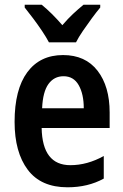

<svg xmlns="http://www.w3.org/2000/svg" viewBox="-20 -786 524 816"><path d="M248 -552Q343 -552 394.5 -485.5Q446 -419 446 -308V-242H157Q160 -84 279 -84Q351 -84 421 -123V-27Q354 10 267 10Q154 10 98 -64.5Q42 -139 42 -268Q42 -406 96 -479Q150 -552 248 -552ZM250 -462Q210 -462 186 -429Q162 -396 159 -326H336Q336 -386 314.5 -424Q293 -462 250 -462ZM188 -606Q177 -627 159 -654Q141 -681 121 -707.5Q101 -734 85 -754V-766H157Q199 -732 245 -679Q269 -707 290.5 -727Q312 -747 335 -766H406V-754Q390 -735 370.5 -708.5Q351 -682 332.5 -655Q314 -628 303 -606Z"/></svg>

Font: Noto Sans Myanmar Condensed SemiBold
Style: Regular
Weight: 600
Width: 3
Designer: Monotype Design Team
Foundry: Monotype Imaging Inc.
Version: Version 2.107; ttfautohint (v1.8.4.7-5d5b)